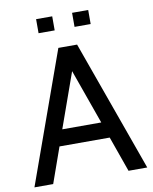

<svg xmlns="http://www.w3.org/2000/svg" viewBox="-94 -939 804 1009"><g transform="rotate(-10 308.0 -434.5)"><path d="M442 -189H174L107 0H7L258 -700H358L609 0H509ZM412 -275 308 -567 204 -275ZM169 -869H255V-794H169ZM361 -869H447V-794H361Z"/></g></svg>

Font: Cabin
Style: Regular
Weight: 400
Designer: Pablo Impallari
Foundry: Pablo Impallari. http://www.impallari.com Igino Marini. http://www.ikern.com
Version: Version 2.001